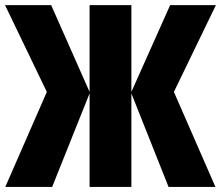

<svg xmlns="http://www.w3.org/2000/svg" viewBox="-32 -734 868 754"><path d="M151.9 -373 -12.2 -713.9H168.9L319.8 -373V-713.9H483.9V-373L636.2 -713.9H815.9L650.9 -373L814 0H629.9L483.9 -367.2V0H319.8V-367.2L172.9 0H-11.2Z"/></svg>

Font: Open Sans Condensed ExtraBold
Style: Regular
Weight: 800
Width: 3
Designer: Monotype Design Team
Foundry: Monotype Imaging Inc.
Version: Version 3.000; ttfautohint (v1.8.4)